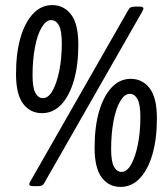

<svg xmlns="http://www.w3.org/2000/svg" viewBox="-20 -729 660 755"><path d="M145 -284Q99 -284 71 -321Q43 -358 43 -438Q43 -520 60.5 -580.5Q78 -641 110 -675Q142 -709 185 -709Q231 -709 259.5 -672Q288 -635 288 -553Q288 -473 270.5 -412.5Q253 -352 221 -318Q189 -284 145 -284ZM149 -343Q170 -343 186.5 -372Q203 -401 213 -450Q223 -499 223 -559Q223 -609 211.5 -629.5Q200 -650 181 -650Q161 -650 144 -621.5Q127 -593 117.5 -543.5Q108 -494 108 -432Q108 -383 119.5 -363Q131 -343 149 -343ZM111 3Q95 3 95 -4Q95 -9 100 -17L484 -689Q489 -698 495 -700.5Q501 -703 512 -703H528Q544 -703 544 -696Q544 -691 539 -683L155 -11Q150 -1 143.5 1Q137 3 127 3ZM454 6Q408 6 380 -31Q352 -68 352 -148Q352 -230 369.5 -290.5Q387 -351 419 -385Q451 -419 494 -419Q540 -419 568.5 -382Q597 -345 597 -263Q597 -183 579.5 -122.5Q562 -62 530 -28Q498 6 454 6ZM458 -53Q479 -53 495.5 -82Q512 -111 522 -160Q532 -209 532 -269Q532 -319 520.5 -339.5Q509 -360 490 -360Q470 -360 453 -331.5Q436 -303 426.5 -253.5Q417 -204 417 -142Q417 -93 428.5 -73Q440 -53 458 -53Z"/></svg>

Font: Asap Condensed Condensed Medium
Style: Italic
Weight: 500
Width: 3
Italic angle: -6°
Designer: Pablo Cosgaya
Foundry: Omnibus-Type
Version: Version 3.001; ttfautohint (v1.8.4.7-5d5b)